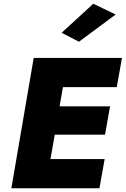

<svg xmlns="http://www.w3.org/2000/svg" viewBox="-20 -1011 675 1031"><path d="M601 -933 404 -787 311 -835 481 -991ZM161 -700H289H635L607 -543H318L300 -440H571L544 -288H274L251 -157H542L514 0H41Z"/></svg>

Font: Jost* Heavy
Style: Italic
Weight: 800
Italic angle: -10°
Version: Version 3.7